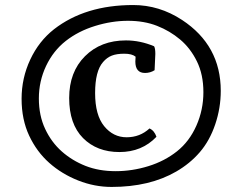

<svg xmlns="http://www.w3.org/2000/svg" viewBox="-20 -740 953 755"><path d="M848.1 -382.8Q848.1 -315.4 826.4 -251.2Q804.7 -187 765.9 -141.8Q727.1 -96.7 672.9 -65.4Q568.4 -4.9 418.9 -4.9Q351.6 -4.9 287.4 -30.3Q223.1 -55.7 173.8 -99.4Q124.5 -143.1 94.7 -206.5Q64.9 -270 64.9 -351.6Q64.9 -433.1 98.9 -505.6Q132.8 -578.1 192.4 -625Q314.9 -720.2 503.9 -720.2Q606.4 -720.2 695.8 -661.6Q848.1 -561.5 848.1 -382.8ZM676 -145Q724.6 -183.6 752.2 -245.8Q779.8 -308.1 779.8 -377.4Q779.8 -446.8 754.4 -498.5Q729 -550.3 688.5 -584.5Q647.9 -618.7 597.4 -638.4Q546.9 -658.2 483.2 -658.2Q419.4 -658.2 353.8 -637.9Q288.1 -617.7 238.8 -579.1Q189.5 -540.5 161.1 -480.5Q132.8 -420.4 132.8 -353Q132.8 -285.6 157.5 -233.2Q182.1 -180.7 222.9 -144.5Q263.7 -108.4 316.4 -87.6Q369.1 -66.9 434.6 -66.9Q500 -66.9 563.7 -86.7Q627.4 -106.4 676 -145ZM567.9 -234.9Q586.9 -226.6 595.2 -202.1Q538.1 -142.1 449.7 -142.1Q361.3 -142.1 306.6 -197Q252 -252 252 -354.5Q252 -457 314.2 -519Q376.5 -581.1 475.1 -581.1Q531.2 -581.1 585.9 -558.1Q590.8 -550.3 590.8 -527.8L587.9 -463.9Q570.8 -453.1 550.3 -453.1Q512.2 -453.1 512.2 -498Q512.2 -504.4 513.2 -517.1Q499 -528.8 468.8 -528.8Q438.5 -528.8 419.4 -521.2Q400.4 -513.7 385.3 -496.1Q354 -460.4 354 -374Q354 -287.6 389.6 -243.9Q425.3 -200.2 477.8 -200.2Q530.3 -200.2 567.9 -234.9Z"/></svg>

Font: Marko One
Style: Regular
Weight: 400
Designer: Zhenya Spizhovyi
Foundry: Cyreal
Version: Version 1.003